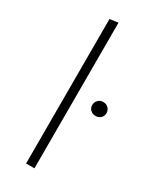

<svg xmlns="http://www.w3.org/2000/svg" viewBox="-187 -765 658 815"><g transform="rotate(30 142.5 -357.0)"><path d="M96 0V-708L137 -714V0ZM250 -322Q235 -322 225 -331.5Q215 -341 215 -355Q215 -370 225 -380Q235 -390 250 -390Q265 -390 275 -380Q285 -370 285 -355Q285 -341 275 -331.5Q265 -322 250 -322Z"/></g></svg>

Font: Ysabeau Office ExtraLight
Style: Regular
Weight: 250
Designer: Christian Thalmann (Catharsis Fonts)
Version: Version 2.001;gftools[0.9.30]; featfreeze: tnum,lnum,ss02